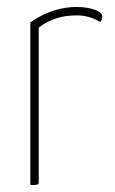

<svg xmlns="http://www.w3.org/2000/svg" viewBox="-20 -530 329 550"><path d="M67 0C88 0 91 0 91 -10V-451C122 -475 158 -486 200 -486C230 -486 252 -476 267 -467C270 -469 273 -477 273 -483C273 -497 244 -510 198 -510C161 -510 114 -499 67 -466Z"/></svg>

Font: Yanone Kaffeesatz Extra Light
Style: Regular
Weight: 200
Designer: Yanone (Cyrillic: Daniel Pouzeot & Huerta Tipografica)
Foundry: Yanone
Version: Version 1.100;PS 001.100;hotconv 1.0.70;makeotf.lib2.5.58329